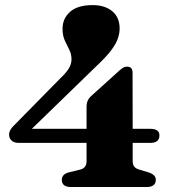

<svg xmlns="http://www.w3.org/2000/svg" viewBox="-20 -752 704 772"><path d="M328 -325Q328 -348 344.5 -364L458 -466.5Q469.5 -477.5 476.8 -480.8Q484 -484 491.5 -484Q513 -484 513 -459.5L513.5 -234H585.5Q601.5 -234 611.2 -227.8Q621 -221.5 621 -207.5Q621 -177.5 584.5 -177.5H513.5V-104.5Q513.5 -89 520.5 -81.2Q527.5 -73.5 540.5 -70L577 -59Q606.5 -49.5 606.5 -29.5Q606.5 0 569.5 0H265.5Q228.5 0 228.5 -29Q228.5 -51.5 257 -59L302 -70Q328 -76.5 328 -103.5V-177.5H55Q36.5 -177.5 26.5 -186.8Q16.5 -196 16.5 -211.5Q16.5 -220.5 22.2 -230.5Q28 -240.5 43 -254.5L222.5 -437Q245.5 -458.5 256.5 -476.5Q267.5 -494.5 267.5 -513Q267.5 -534.5 258.5 -552Q249.5 -569.5 240.5 -589.2Q231.5 -609 231.5 -636.5Q231.5 -677.5 261.8 -704.5Q292 -731.5 352.5 -731.5Q401.5 -731.5 431.2 -707Q461 -682.5 461 -637.5Q461 -619 454.2 -598.2Q447.5 -577.5 427.8 -550.8Q408 -524 368.5 -487L108 -234H328Z"/></svg>

Font: Fraunces 9pt
Style: Bold
Weight: 700
Version: Version 1.000;[b76b70a41]